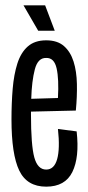

<svg xmlns="http://www.w3.org/2000/svg" viewBox="-20 -689 330 719"><path d="M153 10Q81 10 52 -50.5Q23 -111 23 -242Q23 -303 27.5 -356.5Q32 -410 45 -451Q58 -492 84 -515Q110 -538 153 -538Q195 -538 219.5 -516.5Q244 -495 255.5 -458.5Q267 -422 268 -374.5Q269 -327 264 -275L96 -271Q96 -267 96 -261Q96 -145 108.5 -99.5Q121 -54 153 -54Q183 -54 194 -93Q205 -132 197 -206L267 -197Q278 -100 251 -45Q224 10 153 10ZM153 -472Q122 -473 110.5 -429.5Q99 -386 97 -319L197 -322Q201 -393 192 -433Q183 -473 153 -472ZM123 -574 68 -669H149L185 -574Z"/></svg>

Font: Bricolage Grotesque 96pt Condensed Light
Style: Regular
Weight: 300
Width: 3
Designer: Mathieu Triay
Foundry: Atelier Triay
Version: Version 1.001; ttfautohint (v1.8.4.7-5d5b);gftools[0.9.33.de